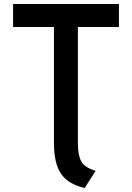

<svg xmlns="http://www.w3.org/2000/svg" viewBox="-20 -720 656 954"><path d="M401 214Q318.5 195.5 283.2 143.2Q248 91 248 -10V-586H45V-700H571V-586H367V-6.5Q367 51 383.8 81.8Q400.5 112.5 455 129Z"/></svg>

Font: Overpass Mono
Style: Bold
Weight: 700
Monospace: yes
Designer: Delve Withrington, Dave Bailey
Foundry: Delve Fonts LLC
Version: Version 4.000